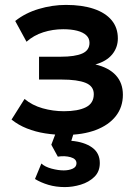

<svg xmlns="http://www.w3.org/2000/svg" viewBox="-20 -537 562 782"><path d="M245.5 12.5Q203.5 12.5 164 6.2Q124.5 0 89.8 -13.8Q55 -27.5 27 -50L80 -134Q111 -108 153.5 -96Q196 -84 240.5 -84Q297.5 -84 329.8 -100.2Q362 -116.5 362 -153.5Q362 -186 328.8 -199.5Q295.5 -213 231 -213H139V-306H227.5Q285 -306 314.8 -319Q344.5 -332 344.5 -362.5Q344.5 -381 331.5 -393.2Q318.5 -405.5 294.2 -411.8Q270 -418 237.5 -418Q195 -418 156 -405.5Q117 -393 88 -367L42 -451.5Q82.5 -484 137.8 -500.5Q193 -517 248.5 -517Q314.5 -517 362 -501Q409.5 -485 434.8 -454.5Q460 -424 460 -380.5Q460 -343.5 436.8 -315.2Q413.5 -287 368.5 -274.5Q423.5 -261.5 452 -230.2Q480.5 -199 480.5 -151Q480.5 -101 451.8 -64.2Q423 -27.5 370.2 -7.5Q317.5 12.5 245.5 12.5ZM244 225Q208 225 177 215.8Q146 206.5 122.5 192L148.5 129Q163 142.5 190 149.8Q217 157 239.5 157Q260.5 157 276 150Q291.5 143 291.5 128Q291.5 110 267.5 103.2Q243.5 96.5 215.5 101L189 52.5L216.5 -20H288L270.5 36.5Q323 41 354.8 63.5Q386.5 86 386.5 127Q386.5 162 364.2 183.5Q342 205 309.2 215Q276.5 225 244 225Z"/></svg>

Font: Geologica Cursive Medium
Style: Regular
Weight: 500
Designer: Sindre Bremnes, Frode Helland
Foundry: Monokrom Skriftforlag AS
Version: Version 1.010;gftools[0.9.28]